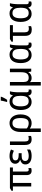

<svg xmlns="http://www.w3.org/2000/svg" viewBox="1872 -2678 1046 4829"><g transform="rotate(-90 2394.5 -263.0)"><path d="M539.1 -63Q552.7 -63 564.2 -66.2Q575.7 -69.3 583 -73.2V-2.9Q575.7 1.5 557.6 5.6Q539.6 9.8 516.1 9.8Q460.9 9.8 433.3 -22.5Q405.8 -54.7 405.8 -118.2V-460.9H209V0H120.1V-460.9H12.2V-497.1L79.1 -536.1H598.1V-460.9H495.1V-124Q495.1 -89.8 506.6 -76.4Q518.1 -63 539.1 -63Z M956.1 -315.9V-241.2H893.1Q825.7 -241.2 793.2 -219Q760.7 -196.8 760.7 -150.9Q760.7 -126 770.8 -109.1Q780.8 -92.3 797.9 -82Q814.9 -71.8 838.4 -67.4Q861.8 -63 888.7 -63Q913.6 -63 936 -66.7Q958.5 -70.3 978.3 -76.2Q998 -82 1015.4 -89.6Q1032.7 -97.2 1047.9 -105V-26.9Q1019 -10.3 980.5 -0.2Q941.9 9.8 888.7 9.8Q833.5 9.8 793 -2.2Q752.4 -14.2 726.1 -35.2Q699.7 -56.2 686.8 -84.7Q673.8 -113.3 673.8 -146Q673.8 -176.3 683.1 -197.8Q692.4 -219.2 707.8 -234.4Q723.1 -249.5 743.2 -259.5Q763.2 -269.5 784.7 -276.9V-282.2Q763.7 -289.1 746.6 -299.6Q729.5 -310.1 717 -325.2Q704.6 -340.3 697.8 -359.9Q690.9 -379.4 690.9 -403.8Q690.9 -438 705.1 -464.6Q719.2 -491.2 744.9 -509.3Q770.5 -527.3 805.7 -536.6Q840.8 -545.9 882.8 -545.9Q908.7 -545.9 930.7 -543.7Q952.6 -541.5 972.7 -536.9Q992.7 -532.2 1011.5 -525.4Q1030.3 -518.6 1049.8 -508.8L1019 -437Q982.4 -453.6 950.9 -462.9Q919.4 -472.2 884.8 -472.2Q832 -472.2 804 -453.4Q775.9 -434.6 775.9 -397Q775.9 -375 785.4 -359.4Q794.9 -343.8 812.5 -334.2Q830.1 -324.7 854.5 -320.3Q878.9 -315.9 908.7 -315.9Z M1252 -535.2V-158.2Q1252 -110.8 1267.3 -86.9Q1282.7 -63 1317.9 -63Q1326.7 -63 1337.6 -64Q1348.6 -64.9 1358.9 -66.4Q1369.1 -67.9 1377.9 -69.8Q1386.7 -71.8 1391.1 -73.2V-5.9Q1384.8 -2.9 1374.8 0Q1364.7 2.9 1353 5.1Q1341.3 7.3 1328.6 8.5Q1315.9 9.8 1304.2 9.8Q1273.9 9.8 1248 2Q1222.2 -5.9 1203.4 -24.9Q1184.6 -43.9 1173.8 -76.4Q1163.1 -108.9 1163.1 -158.2V-535.2Z M1932.1 -269Q1932.1 -202.1 1916.7 -150.1Q1901.4 -98.1 1872.8 -62.7Q1844.2 -27.3 1803.5 -8.8Q1762.7 9.8 1711.9 9.8Q1675.3 9.8 1640.4 -1.2Q1605.5 -12.2 1579.1 -34.2H1576.2Q1576.7 -13.2 1577.6 9.3Q1578.6 28.3 1578.9 52Q1579.1 75.7 1579.1 98.1V240.2H1490.2V-269Q1490.2 -335.4 1506.1 -387Q1522 -438.5 1551.3 -473.9Q1580.6 -509.3 1621.8 -527.6Q1663.1 -545.9 1714.4 -545.9Q1761.7 -545.9 1801.5 -527.6Q1841.3 -509.3 1870.4 -473.9Q1899.4 -438.5 1915.8 -387Q1932.1 -335.4 1932.1 -269ZM1710.9 -472.2Q1644 -472.2 1612.3 -424.3Q1580.6 -376.5 1579.1 -278.8V-112.8Q1605.5 -87.9 1640.4 -75.9Q1675.3 -64 1711.9 -64Q1780.3 -64 1810.3 -115.5Q1840.3 -167 1840.3 -269Q1840.3 -371.1 1809.8 -421.6Q1779.3 -472.2 1710.9 -472.2Z M2263.2 -64Q2300.3 -64 2325.9 -75.4Q2351.6 -86.9 2367.4 -110.8Q2383.3 -134.8 2390.9 -171.9Q2398.4 -209 2399.4 -259.8V-267.1Q2399.4 -316.4 2392.8 -354.7Q2386.2 -393.1 2370.4 -419.2Q2354.5 -445.3 2328.1 -458.7Q2301.8 -472.2 2262.2 -472.2Q2196.3 -472.2 2165.3 -418.9Q2134.3 -365.7 2134.3 -266.1Q2134.3 -164.1 2165.3 -114Q2196.3 -64 2263.2 -64ZM2246.1 9.8Q2200.7 9.8 2163.1 -7.8Q2125.5 -25.4 2098.6 -60.3Q2071.8 -95.2 2057.1 -147Q2042.5 -198.7 2042.5 -267.1Q2042.5 -335.9 2057.4 -387.9Q2072.3 -439.9 2099.9 -475.1Q2127.4 -510.3 2167 -528.1Q2206.5 -545.9 2255.4 -545.9Q2310.1 -545.9 2345.2 -525.6Q2380.4 -505.4 2404.3 -463.9H2410.2Q2415 -481 2423.1 -501Q2431.2 -521 2443.4 -536.1H2513.2Q2507.8 -520 2503.2 -494.6Q2498.5 -469.2 2495.4 -439.7Q2492.2 -410.2 2490.2 -379.4Q2488.3 -348.6 2488.3 -321.8V-117.2Q2488.3 -87.9 2500.5 -75.4Q2512.7 -63 2529.3 -63Q2536.1 -63 2545.2 -64.7Q2554.2 -66.4 2558.1 -67.9V-2.9Q2550.8 1.5 2534.9 5.6Q2519 9.8 2502.4 9.8Q2483.9 9.8 2468.5 5.9Q2453.1 2 2440.9 -7.6Q2428.7 -17.1 2419.9 -32.7Q2411.1 -48.3 2405.3 -71.8H2399.4Q2388.7 -55.2 2374.3 -40.3Q2359.9 -25.4 2341.1 -14.2Q2322.3 -2.9 2298.8 3.4Q2275.4 9.8 2246.1 9.8ZM2245.6 -619.1Q2250.5 -633.8 2255.4 -652.6Q2260.3 -671.4 2264.9 -691.2Q2269.5 -710.9 2273.4 -730.5Q2277.3 -750 2279.3 -766.1H2376.5V-755.9Q2373.5 -744.1 2365.5 -725.1Q2357.4 -706.1 2346.4 -684.8Q2335.4 -663.6 2322.8 -642.6Q2310.1 -621.6 2298.3 -606H2245.6Z M2747.1 -190.9Q2747.1 -127.4 2772.9 -95.7Q2798.8 -64 2853 -64Q2893.1 -64 2919.9 -76.7Q2946.8 -89.4 2963.1 -114Q2979.5 -138.7 2986.3 -174.8Q2993.2 -210.9 2993.2 -257.8V-536.1H3082V0H3010.3L2997.1 -71.8H2992.2Q2968.8 -31.2 2933.6 -10.7Q2898.4 9.8 2848.1 9.8Q2813 9.8 2787.1 -1.5Q2761.2 -12.7 2744.1 -33.2Q2744.6 -14.6 2745.6 4.9Q2746.6 22 2746.8 42.7Q2747.1 63.5 2747.1 84V240.2H2658.2V-536.1H2747.1Z M3443.4 -64Q3480.5 -64 3506.1 -75.4Q3531.7 -86.9 3547.6 -110.8Q3563.5 -134.8 3571 -171.9Q3578.6 -209 3579.6 -259.8V-267.1Q3579.6 -316.4 3573 -354.7Q3566.4 -393.1 3550.5 -419.2Q3534.7 -445.3 3508.3 -458.7Q3481.9 -472.2 3442.4 -472.2Q3376.5 -472.2 3345.5 -418.9Q3314.5 -365.7 3314.5 -266.1Q3314.5 -164.1 3345.5 -114Q3376.5 -64 3443.4 -64ZM3426.3 9.8Q3380.9 9.8 3343.3 -7.8Q3305.7 -25.4 3278.8 -60.3Q3252 -95.2 3237.3 -147Q3222.7 -198.7 3222.7 -267.1Q3222.7 -335.9 3237.5 -387.9Q3252.4 -439.9 3280 -475.1Q3307.6 -510.3 3347.2 -528.1Q3386.7 -545.9 3435.5 -545.9Q3490.2 -545.9 3525.4 -525.6Q3560.5 -505.4 3584.5 -463.9H3590.3Q3595.2 -481 3603.3 -501Q3611.3 -521 3623.5 -536.1H3693.4Q3688 -520 3683.3 -494.6Q3678.7 -469.2 3675.5 -439.7Q3672.4 -410.2 3670.4 -379.4Q3668.5 -348.6 3668.5 -321.8V-117.2Q3668.5 -87.9 3680.7 -75.4Q3692.9 -63 3709.5 -63Q3716.3 -63 3725.3 -64.7Q3734.4 -66.4 3738.3 -67.9V-2.9Q3731 1.5 3715.1 5.6Q3699.2 9.8 3682.6 9.8Q3664.1 9.8 3648.7 5.9Q3633.3 2 3621.1 -7.6Q3608.9 -17.1 3600.1 -32.7Q3591.3 -48.3 3585.4 -71.8H3579.6Q3568.8 -55.2 3554.4 -40.3Q3540 -25.4 3521.2 -14.2Q3502.4 -2.9 3479 3.4Q3455.6 9.8 3426.3 9.8Z M4178.2 -536.1V-460.9H3996.6V-165Q3996.6 -136.2 4002.7 -116.2Q4008.8 -96.2 4019.8 -83.7Q4030.8 -71.3 4045.9 -65.7Q4061 -60.1 4078.6 -60.1Q4087.4 -60.1 4097.7 -60.8Q4107.9 -61.5 4117.7 -63Q4127.4 -64.5 4136.2 -66.2Q4145 -67.9 4151.4 -69.8V-3.9Q4145 -1 4135.5 2Q4126 4.9 4114.7 7.6Q4103.5 10.3 4090.6 11.7Q4077.6 13.2 4064.5 13.2Q4033.2 13.2 4004.6 6.1Q3976.1 -1 3954.3 -19.8Q3932.6 -38.6 3919.9 -71.3Q3907.2 -104 3907.2 -154.8V-460.9H3762.2V-497.1L3827.6 -536.1Z M4478.5 -64Q4515.6 -64 4541.3 -75.4Q4566.9 -86.9 4582.8 -110.8Q4598.6 -134.8 4606.2 -171.9Q4613.8 -209 4614.7 -259.8V-267.1Q4614.7 -316.4 4608.2 -354.7Q4601.6 -393.1 4585.7 -419.2Q4569.8 -445.3 4543.5 -458.7Q4517.1 -472.2 4477.5 -472.2Q4411.6 -472.2 4380.6 -418.9Q4349.6 -365.7 4349.6 -266.1Q4349.6 -164.1 4380.6 -114Q4411.6 -64 4478.5 -64ZM4461.4 9.8Q4416 9.8 4378.4 -7.8Q4340.8 -25.4 4314 -60.3Q4287.1 -95.2 4272.5 -147Q4257.8 -198.7 4257.8 -267.1Q4257.8 -335.9 4272.7 -387.9Q4287.6 -439.9 4315.2 -475.1Q4342.8 -510.3 4382.3 -528.1Q4421.9 -545.9 4470.7 -545.9Q4525.4 -545.9 4560.5 -525.6Q4595.7 -505.4 4619.6 -463.9H4625.5Q4630.4 -481 4638.4 -501Q4646.5 -521 4658.7 -536.1H4728.5Q4723.1 -520 4718.5 -494.6Q4713.9 -469.2 4710.7 -439.7Q4707.5 -410.2 4705.6 -379.4Q4703.6 -348.6 4703.6 -321.8V-117.2Q4703.6 -87.9 4715.8 -75.4Q4728 -63 4744.6 -63Q4751.5 -63 4760.5 -64.7Q4769.5 -66.4 4773.4 -67.9V-2.9Q4766.1 1.5 4750.2 5.6Q4734.4 9.8 4717.8 9.8Q4699.2 9.8 4683.8 5.9Q4668.5 2 4656.2 -7.6Q4644 -17.1 4635.3 -32.7Q4626.5 -48.3 4620.6 -71.8H4614.7Q4604 -55.2 4589.6 -40.3Q4575.2 -25.4 4556.4 -14.2Q4537.6 -2.9 4514.2 3.4Q4490.7 9.8 4461.4 9.8Z"/></g></svg>

Font: Droid Sans
Style: Regular
Weight: 400
Foundry: Ascender Corporation
Version: Version 1.00 build 114